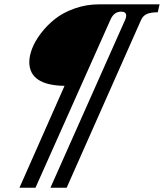

<svg xmlns="http://www.w3.org/2000/svg" viewBox="-20 -737 765 896"><path d="M70.8 139.2 281.2 -336.4Q116.7 -338.9 116.7 -447.8Q116.7 -475.6 129.9 -510.3Q143.1 -544.9 170.9 -581.5Q198.7 -618.2 236.3 -648.2Q273.9 -678.2 328.4 -697.5Q382.8 -716.8 443.4 -716.8H724.6L716.3 -679.7Q683.6 -679.7 665.3 -671.6Q647 -663.6 638.2 -643.6L291 139.2H215.3L564.9 -646.5Q568.8 -655.3 568.8 -664.1Q568.8 -682.6 545.9 -682.6Q512.2 -682.6 496.1 -646.5L145.5 139.2Z"/></svg>

Font: Elstob 18pt SemiBold
Style: Italic
Weight: 600
Italic angle: -20°
Designer: Peter S. Baker
Version: Version 1.015